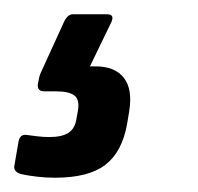

<svg xmlns="http://www.w3.org/2000/svg" viewBox="-47 -53 277 269"><path d="M30 196Q17 196 4.5 194.5Q-8 193 -17 191Q-28 188 -27 180L-21 145Q-19 135 -10 136Q-3 137 5.5 138Q14 139 22 139Q40 139 49 133Q58 127 60 114L62 103Q65 87 57.5 81Q50 75 32 75H15Q5 75 6 65Q7 59 8 55Q9 51 11 47L43 -23Q48 -33 55 -33H103Q114 -33 109 -22L79 40H87Q114 40 126.5 56Q139 72 134 103L131 121Q124 160 100.5 178Q77 196 30 196Z"/></svg>

Font: Sofia Sans Semi Condensed SemiBold
Style: Italic
Weight: 600
Italic angle: -9°
Version: Version 4.100